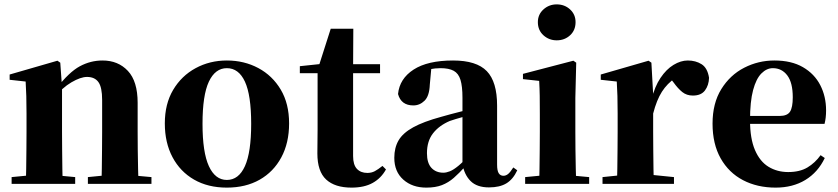

<svg xmlns="http://www.w3.org/2000/svg" viewBox="-20 -839 3822 876"><path d="M33 0V-31L137 -41H216L323 -31V0ZM97 0Q99 -26 99.5 -68.5Q100 -111 100.5 -157Q101 -203 101 -238V-321Q101 -370 100 -400.5Q99 -431 97 -467L24 -475V-499L242 -562L255 -553L263 -441V-438V-238Q263 -203 263.5 -157Q264 -111 264.5 -68.5Q265 -26 266 0ZM381 0V-31L483 -41H561L671 -31V0ZM443 0Q444 -26 444.5 -68Q445 -110 445.5 -156Q446 -202 446 -238V-383Q446 -441 429 -464.5Q412 -488 377 -488Q348 -488 306 -463.5Q264 -439 223 -389L220 -436H238Q295 -510 344 -536.5Q393 -563 448 -563Q519 -563 563.5 -515.5Q608 -468 608 -370V-238Q608 -202 608.5 -156Q609 -110 610 -68Q611 -26 612 0Z M1015 17Q929 17 865.5 -19.5Q802 -56 767 -122Q732 -188 732 -276Q732 -365 770 -429Q808 -493 872.5 -528Q937 -563 1015 -563Q1094 -563 1158.5 -528.5Q1223 -494 1261 -430Q1299 -366 1299 -276Q1299 -187 1263.5 -121Q1228 -55 1164.5 -19Q1101 17 1015 17ZM1015 -18Q1069 -18 1097.5 -81Q1126 -144 1126 -274Q1126 -405 1097.5 -466.5Q1069 -528 1015 -528Q962 -528 933 -466.5Q904 -405 904 -274Q904 -144 933 -81Q962 -18 1015 -18Z M1511 -505V-546H1714V-505ZM1584 17Q1508 17 1468 -20Q1428 -57 1428 -139Q1428 -169 1428.5 -193.5Q1429 -218 1429 -249V-505H1348V-537L1452 -548L1434 -536L1489 -708H1592L1591 -529V-519V-127Q1591 -87 1608.5 -68.5Q1626 -50 1656 -50Q1675 -50 1690 -58Q1705 -66 1725 -82L1741 -66Q1719 -26 1680.5 -4.5Q1642 17 1584 17Z M1925 17Q1861 17 1820 -19.5Q1779 -56 1779 -119Q1779 -165 1798.5 -198.5Q1818 -232 1865 -258Q1912 -284 1993 -306Q2031 -317 2082.5 -330Q2134 -343 2174 -353V-327Q2134 -317 2094.5 -306Q2055 -295 2032 -287Q1983 -266 1955.5 -230.5Q1928 -195 1928 -140Q1928 -95 1948.5 -73Q1969 -51 2003 -51Q2016 -51 2032.5 -57.5Q2049 -64 2071.5 -82.5Q2094 -101 2125 -136L2144 -80H2103Q2075 -49 2050.5 -27.5Q2026 -6 1996.5 5.5Q1967 17 1925 17ZM2211 16Q2156 16 2127 -13Q2098 -42 2090 -91V-93V-393Q2090 -445 2081 -474.5Q2072 -504 2050 -516Q2028 -528 1990 -528Q1966 -528 1940 -523Q1914 -518 1876 -505L1948 -529L1941 -453Q1939 -401 1917 -379.5Q1895 -358 1866 -358Q1810 -358 1796 -410Q1803 -480 1867 -521.5Q1931 -563 2047 -563Q2154 -563 2201 -514.5Q2248 -466 2248 -357V-88Q2248 -60 2255.5 -48.5Q2263 -37 2277 -37Q2288 -37 2298 -45Q2308 -53 2322 -75L2340 -62Q2321 -21 2290.5 -2.5Q2260 16 2211 16Z M2376 0V-31L2481 -41H2559L2668 -31V0ZM2440 0Q2441 -26 2441.5 -68.5Q2442 -111 2442.5 -157Q2443 -203 2443 -238V-318Q2443 -368 2442.5 -401.5Q2442 -435 2440 -470L2366 -478V-502L2596 -562L2609 -553L2605 -392V-238Q2605 -203 2605.5 -157Q2606 -111 2607 -68.5Q2608 -26 2609 0ZM2520 -655Q2485 -655 2459.5 -678Q2434 -701 2434 -738Q2434 -773 2459.5 -796Q2485 -819 2520 -819Q2556 -819 2581 -796Q2606 -773 2606 -738Q2606 -701 2581 -678Q2556 -655 2520 -655Z M2729 0V-31L2836 -42H2946L3055 -31V0ZM2794 0Q2796 -26 2796.5 -68.5Q2797 -111 2797.5 -157Q2798 -203 2798 -238V-321Q2798 -371 2797 -401Q2796 -431 2794 -467L2721 -475V-499L2939 -562L2952 -553L2960 -409V-408V-238Q2960 -203 2960.5 -157Q2961 -111 2961.5 -68.5Q2962 -26 2963 0ZM2960 -321 2921 -386H2953Q2967 -444 2993.5 -483.5Q3020 -523 3053 -543Q3086 -563 3118 -563Q3154 -563 3181 -546Q3208 -529 3215 -484Q3214 -450 3196.5 -426.5Q3179 -403 3141 -403Q3113 -403 3093 -419Q3073 -435 3053 -463L3030 -492L3062 -484Q3024 -458 3000 -420.5Q2976 -383 2960 -321Z M3519 17Q3435 17 3370 -17Q3305 -51 3268 -116.5Q3231 -182 3231 -275Q3231 -368 3271 -432.5Q3311 -497 3375.5 -530Q3440 -563 3513 -563Q3591 -563 3643.5 -532.5Q3696 -502 3722.5 -450.5Q3749 -399 3749 -335Q3749 -301 3742 -274H3300V-310H3537Q3572 -310 3584.5 -329.5Q3597 -349 3597 -395Q3597 -462 3572 -495Q3547 -528 3506 -528Q3478 -528 3454 -504Q3430 -480 3416 -428Q3402 -376 3402 -290Q3402 -207 3424.5 -154.5Q3447 -102 3486.5 -78Q3526 -54 3576 -54Q3629 -54 3664 -75Q3699 -96 3724 -131L3743 -118Q3712 -53 3654.5 -18Q3597 17 3519 17Z"/></svg>

Font: Noto Serif JP Black
Style: Regular
Weight: 900
Designer: Ryoko NISHIZUKA 西塚涼子 (kana & ideographs); Frank Grießhammer (Latin, Greek & Cyrillic); Wenlong ZHANG 张文龙 (bopomofo); San
Foundry: Adobe
Version: Version 2.003-H1;hotconv 1.1.1;makeotfexe 2.6.0